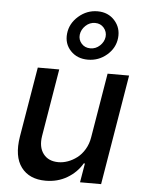

<svg xmlns="http://www.w3.org/2000/svg" viewBox="-58 -894 710 947"><g transform="rotate(5 297.0 -420.5)"><path d="M409.1 -226.2 462.4 -545.5H568.9L478 0H373.6L389.6 -94.5H383.9Q357.2 -48.7 310 -20.8Q262.8 7.1 203.5 7.1Q122.5 7.1 82.6 -46.2Q42.6 -99.4 58.6 -198.5L116.8 -545.5H223L167.3 -211.3Q158.4 -155.9 183.6 -122.7Q208.8 -89.5 258.5 -89.5Q281.6 -89.5 305.2 -98Q328.8 -106.5 350.3 -122.9Q371.8 -139.2 387.8 -166Q403.8 -192.8 409.1 -226.2ZM359 -605.8Q306.1 -605.8 273.4 -640.3Q240.8 -674.7 246.1 -725.1Q251.4 -775.6 292.6 -811.6Q333.8 -847.7 386.7 -847.7Q439.3 -847.7 471.6 -811.6Q503.9 -775.6 498.6 -725.1Q493.3 -675.1 452.8 -640.4Q412.3 -605.8 359 -605.8ZM366.5 -662.6Q393.5 -662.6 413.5 -681.5Q433.6 -700.3 436.8 -725.1Q439.6 -750.7 423.1 -770.1Q406.6 -789.4 379.6 -789.4Q352.6 -789.4 332.4 -770.1Q312.1 -750.7 308.9 -725.1Q306.1 -700.3 322.6 -681.5Q339.1 -662.6 366.5 -662.6Z"/></g></svg>

Font: Karasuma Gothic
Style: Medium Italic
Weight: 500
Italic angle: 9.39998°
Designer: Rasmus Andersson / Ryoko Nishizuka
Foundry: Genbu
Version: Version 1.00